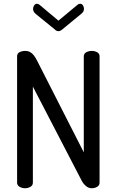

<svg xmlns="http://www.w3.org/2000/svg" viewBox="-20 -1002 622 1022"><path d="M113 0Q98 0 84.5 -7.5Q71 -15 71 -30V-702Q71 -718 84.5 -724.5Q98 -731 113 -731Q129 -731 140 -725Q151 -719 160 -707.5Q169 -696 178 -678L426 -191V-702Q426 -717 439.5 -724Q453 -731 468 -731Q484 -731 497 -724Q510 -717 510 -702V-30Q510 -15 497 -7.5Q484 0 468 0Q452 0 438.5 -11Q425 -22 416 -38L155 -541V-30Q155 -15 142 -7.5Q129 0 113 0ZM291 -836Q281 -836 272 -845L170 -928Q163 -934 159.5 -940.5Q156 -947 156 -955Q156 -965 162 -973.5Q168 -982 177 -982Q184 -982 191 -976L291 -892L392 -976Q398 -982 406 -982Q416 -982 421.5 -973.5Q427 -965 427 -955Q427 -947 423.5 -940.5Q420 -934 412 -928L311 -845Q300 -836 291 -836Z"/></svg>

Font: Dosis Medium
Style: Regular
Weight: 500
Designer: EdgarTolentino, PabloImpallari, IginoMarini
Foundry: EdgarTolentino, PabloImpallari, IginoMarini
Version: Version 3.001; ttfautohint (v1.8.2)